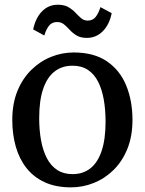

<svg xmlns="http://www.w3.org/2000/svg" viewBox="-20 -796 623 827"><path d="M32.9 -279.3Q32.9 -349.6 54.9 -403.7Q77 -457.8 114.7 -494.8Q152.4 -531.9 199.6 -550.9Q246.8 -570 297.3 -570Q384.9 -570 440.9 -531.6Q496.8 -493.2 523.7 -427.5Q550.6 -361.8 550.6 -279.7Q550.6 -209.1 528.6 -154.8Q506.5 -100.5 468.8 -63.6Q431.1 -26.7 383.8 -7.9Q336.6 11 286.1 11Q220.5 11 172.6 -11Q124.7 -33.1 93.8 -72.5Q62.9 -111.9 47.9 -164.8Q32.9 -217.7 32.9 -279.3ZM292.5 -46Q337.7 -46 369.4 -71Q401.1 -96 417.9 -146.3Q434.7 -196.6 434.7 -272Q434.7 -323.5 426.9 -367.5Q419.2 -411.5 402.5 -444.2Q385.9 -476.8 358.8 -494.9Q331.6 -513 292.5 -513Q247.2 -513 215 -488Q182.9 -463 165.8 -412.9Q148.8 -362.9 148.8 -287Q148.8 -235 156.9 -191Q165 -147 182 -114.4Q199.1 -81.8 226.4 -63.9Q253.8 -46 292.5 -46ZM122.8 -669.3Q133.3 -719 161.2 -747.3Q189 -775.6 229 -775.6Q257.1 -775.6 274.7 -765.2Q292.2 -754.9 304.8 -741.5Q317.3 -728.2 329.3 -717.8Q341.3 -707.4 357.6 -707.3Q379.5 -707.2 392.1 -723.2Q404.7 -739.2 412.7 -765.3L461.1 -739.3Q451.2 -690.1 422.8 -661.5Q394.4 -632.8 354.1 -632.8Q327.1 -632.8 310 -643.2Q293 -653.5 280.8 -666.9Q268.7 -680.4 256.1 -690.7Q243.5 -701.1 225.7 -701.1Q203.7 -701.1 191.1 -685.2Q178.6 -669.4 170.8 -643.2Z"/></svg>

Font: Merriweather Light
Style: Regular
Weight: 300
Designer: Eben Sorkin
Foundry: Eben Sorkin
Version: Version 2.100